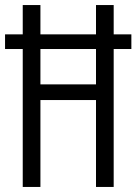

<svg xmlns="http://www.w3.org/2000/svg" viewBox="-20 -740 540 760"><path d="M0 -546V-604H500V-546ZM70 0V-720H140V0ZM360 0V-720H430V0ZM112 -406H386V-344H112Z"/></svg>

Font: Instrument Sans Condensed
Style: Regular
Weight: 400
Width: 3
Designer: Rodrigo Fuenzalida
Foundry: fragTYPE
Version: Version 1.000;gftools[0.9.28]